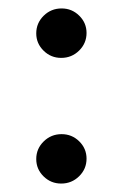

<svg xmlns="http://www.w3.org/2000/svg" viewBox="-20 -437 283 455"><path d="M65.9 -60.1Q65.9 -84.5 83.5 -101.8Q101.1 -119.1 126 -119.1Q150.4 -119.1 167.7 -102.1Q185.1 -85 185.1 -61Q185.1 -36.6 167.5 -19.3Q149.9 -2 125 -2Q100.6 -2 83.3 -19Q65.9 -36.1 65.9 -60.1ZM65.9 -357.9Q65.9 -382.3 83.5 -399.7Q101.1 -417 126 -417Q150.4 -417 167.7 -399.9Q185.1 -382.8 185.1 -358.9Q185.1 -334.5 167.5 -317.1Q149.9 -299.8 125 -299.8Q100.6 -299.8 83.3 -316.9Q65.9 -334 65.9 -357.9Z"/></svg>

Font: Common Serif Medium
Style: Regular
Weight: 500
Designer: Philipp H. Poll, Khaled Hosny
Foundry: Stefan Peev, Context Ltd.
Version: Version 1.026